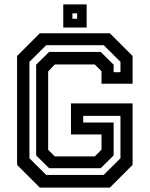

<svg xmlns="http://www.w3.org/2000/svg" viewBox="-20 -851 679 871"><path d="M160.5 0 57.5 -103V-597L160.5 -700H478.5L581.5 -597V-471H440.5V-528L410 -558.5H228.5L198.5 -527V-171.5L228.5 -141.5H410L440.5 -172V-241H302V-382H581.5V-103L478.5 0ZM189.5 -57.5H450.5L526.5 -133V-325.5H357.5V-295H495.5V-146L437 -88H203L144 -146V-557.5L203 -615.5H437L495.5 -557.5V-523.5H526.5V-570.5L450.5 -646H189.5L113.5 -570.5V-133ZM267 -726V-831H373V-726ZM308.5 -766H330V-790.5H308.5Z"/></svg>

Font: Tourney SemiBold
Style: Regular
Weight: 600
Version: Version 1.015